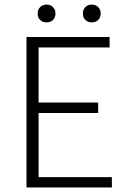

<svg xmlns="http://www.w3.org/2000/svg" viewBox="-20 -821 557 841"><path d="M145 -762Q145 -779 156 -790Q167 -801 184 -801Q201 -801 212 -790Q223 -779 223 -762Q223 -744 212 -733.5Q201 -723 184 -723Q167 -723 156 -733.5Q145 -744 145 -762ZM343 -762Q343 -779 354 -790Q365 -801 382 -801Q399 -801 410 -790Q421 -779 421 -762Q421 -744 410 -733.5Q399 -723 382 -723Q365 -723 354 -733.5Q343 -744 343 -762ZM96 0V-659H460V-613H149V-372H410V-326H149V-45H470V0Z"/></svg>

Font: Assistant Light
Style: Regular
Weight: 300
Designer: Hebrew By Ben Nathan, Latin by Paul Hunt
Version: Version 2.001;PS 002.001;hotconv 1.0.88;makeotf.lib2.5.64775